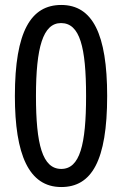

<svg xmlns="http://www.w3.org/2000/svg" viewBox="-20 -744 493 774"><path d="M227 10C349 10 412 -95 412 -357C412 -607 353 -724 227 -724C105 -724 40 -618 40 -357C40 -121 96 10 227 10ZM227 -63C151 -63 125 -162 125 -357C125 -552 153 -651 226 -651C302 -651 327 -554 327 -357C327 -161 302 -63 227 -63Z"/></svg>

Font: Noto Sans Devanagari UI Condensed
Style: Regular
Weight: 400
Width: 3
Designer: Jelle Bosma - Monotype Design Team
Foundry: Monotype Imaging Inc.
Version: Version 2.004